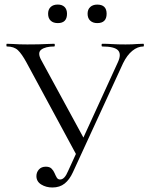

<svg xmlns="http://www.w3.org/2000/svg" viewBox="-20 -819 658 851"><path d="M212.4 12Q184.2 12 162.8 -1.2Q141.4 -14.4 141.4 -38.6Q141.4 -55.2 152.4 -67.7Q163.4 -80.2 183.2 -80.2Q200 -80.2 208.6 -71.5Q217.2 -62.8 221.8 -51.8Q226.4 -40.8 231.5 -32.1Q236.6 -23.4 246.4 -23.4Q256.4 -23.4 265.2 -32.7Q274 -42 282.2 -61.8L502.8 -543.8Q519 -579.2 503 -596.1Q487 -613 433 -613Q430.2 -613 430.2 -619Q430.2 -625 433 -625Q456.6 -625 479 -623.5Q501.4 -622 536.4 -622Q553.4 -622 565.1 -622.5Q576.8 -623 588.3 -624Q599.8 -625 615.6 -625Q617.8 -625 617.8 -619Q617.8 -613 615.6 -613Q590 -613 566.5 -593.8Q543 -574.6 525.6 -539L303.2 -55.6Q288.4 -23 266.6 -5.5Q244.8 12 212.4 12ZM323.2 -124.2 97.4 -542Q76.8 -580 59.4 -596.5Q42 -613 10.4 -613Q8.4 -613 8.4 -619Q8.4 -625 10.4 -625Q25 -625 38.6 -624Q52.2 -623 67.6 -622.5Q83 -622 101 -622Q129.6 -622 151.1 -622.5Q172.6 -623 189.1 -624Q205.6 -625 220.2 -625Q223 -625 223 -619Q223 -613 220.2 -613Q182 -613 163.2 -599.2Q144.4 -585.4 163.2 -552L357 -195.8ZM236.2 -716.6Q216 -716.6 204.6 -727.5Q193.2 -738.4 193.2 -758Q193.2 -777.2 204.6 -788Q216 -798.8 236.2 -798.8Q255.5 -798.8 266.3 -788Q277 -777.2 277 -758Q277 -716.6 236.2 -716.6ZM411 -716.6Q391.6 -716.6 379.9 -727.5Q368.2 -738.4 368.2 -758Q368.2 -777.2 379.9 -787.9Q391.6 -798.6 411 -798.6Q452.6 -798.6 452.6 -758Q452.6 -716.6 411 -716.6Z"/></svg>

Font: Cormorant Light
Style: Regular
Weight: 300
Designer: Christian Thalmann (Catharsis Fonts)
Foundry: Catharsis Fonts
Version: Version 4.000